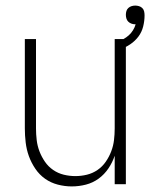

<svg xmlns="http://www.w3.org/2000/svg" viewBox="-20 -660 540 688"><path d="M237 8Q212 8 187 1.5Q162 -5 141.5 -19.5Q121 -34 106.5 -55.5Q92 -77 83.5 -100.5Q75 -124 72 -149.5Q69 -175 69 -200V-520H109V-200Q109 -179 111.5 -158Q114 -137 121.5 -117.5Q129 -98 141 -80.5Q153 -63 170.5 -51Q188 -39 208.5 -34Q229 -29 250 -29Q271 -29 291.5 -34Q312 -39 329.5 -51Q347 -63 359 -80.5Q371 -98 378.5 -117.5Q386 -137 388.5 -158Q391 -179 391 -200V-520H431V0H391V-102Q383 -78 368.5 -56.5Q354 -35 333.5 -20Q313 -5 288 1.5Q263 8 237 8ZM411 -483 401 -511Q412 -514 422.5 -520Q433 -526 441.5 -533.5Q450 -541 456.5 -551.5Q463 -562 466 -573H464Q457 -573 450.5 -575.5Q444 -578 439.5 -582.5Q435 -587 433 -593.5Q431 -600 431 -607Q431 -614 433 -620.5Q435 -627 440 -631.5Q445 -636 451.5 -638Q458 -640 465 -640Q471 -640 478 -638Q485 -636 490 -631Q495 -626 496.5 -619Q498 -612 498 -605Q498 -585 493 -565Q488 -545 476 -529Q464 -513 447 -501.5Q430 -490 411 -483Z"/></svg>

Font: Iosevka Curly Extralight
Style: Regular
Weight: 200
Monospace: yes
Designer: Belleve Invis
Foundry: Belleve Invis
Version: Version 22.1.2; ttfautohint (v1.8.4)